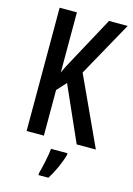

<svg xmlns="http://www.w3.org/2000/svg" viewBox="-137 -784 746 1074"><g transform="rotate(15 235.5 -246.5)"><path d="M471 0 288 -397 464 -714H356L221 -465C195 -419 178 -385 170 -365V-714H70V0H170V-264L219 -318L360 0ZM323 71V61H228C224 101 208 174 198 209V221H255C282 180 309 121 323 71Z"/></g></svg>

Font: Noto Sans Khmer ExtraCondensed Medium
Style: Regular
Weight: 500
Width: 2
Designer: Danh Hong and the Monotype Design Team
Foundry: Monotype Imaging Inc.
Version: Version 2.004